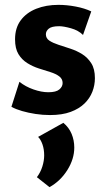

<svg xmlns="http://www.w3.org/2000/svg" viewBox="-20 -459 442 791"><path d="M186 15Q156 15 126.5 10.5Q97 6 71 -1.5Q45 -9 27 -19L60 -122Q85 -102 118 -90.5Q151 -79 179 -79Q211 -79 224.5 -90.5Q238 -102 238 -117Q238 -134 224 -144.5Q210 -155 187.5 -162Q165 -169 140 -177Q115 -185 92.5 -199Q70 -213 56 -236Q42 -259 42 -297Q42 -344 65.5 -375.5Q89 -407 129.5 -423Q170 -439 221 -439Q255 -439 292 -432Q329 -425 356 -412L322 -315Q303 -334 272.5 -342.5Q242 -351 224 -351Q193 -351 181 -341Q169 -331 169 -318Q169 -301 183.5 -291.5Q198 -282 221 -274.5Q244 -267 270 -258.5Q296 -250 318.5 -236Q341 -222 356 -198.5Q371 -175 371 -137Q371 -108 360.5 -81Q350 -54 328 -32.5Q306 -11 271 2Q236 15 186 15ZM184 312 132 271Q147 251 154.5 227Q162 203 162 181Q162 156 155 136Q148 116 137 105L241 47Q264 66 275 92.5Q286 119 286 149Q286 196 257.5 241.5Q229 287 184 312Z"/></svg>

Font: Ysabeau Infant ExtraBold
Style: Regular
Weight: 800
Designer: Christian Thalmann (Catharsis Fonts)
Version: Version 2.001;gftools[0.9.30]; featfreeze: ss01,ss02,lnum